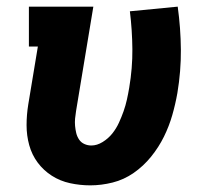

<svg xmlns="http://www.w3.org/2000/svg" viewBox="-20 -550 640 578"><path d="M252 8Q221 8 191 1.5Q161 -5 136 -21Q111 -37 93.5 -60.5Q76 -84 68 -113Q60 -142 60 -173Q60 -204 65 -235L94 -410H67V-530H261L209 -216Q207 -204 206 -193Q205 -182 206 -171Q207 -160 209.5 -149.5Q212 -139 218 -130Q224 -121 234 -116.5Q244 -112 255 -112Q272 -112 289 -122.5Q306 -133 318 -148Q330 -163 338 -180.5Q346 -198 352 -215Q358 -232 362 -250Q366 -268 369 -286Q379 -345 378.5 -402Q378 -459 371 -516L515 -530Q524 -465 524.5 -400.5Q525 -336 514 -270Q508 -236 498.5 -203Q489 -170 473.5 -138.5Q458 -107 435 -78.5Q412 -50 382.5 -29.5Q353 -9 319 -0.5Q285 8 252 8Z"/></svg>

Font: Iosevka Curly Slab HvEx
Style: Italic
Weight: 900
Width: 7
Italic angle: -9°
Monospace: yes
Designer: Belleve Invis
Foundry: Belleve Invis
Version: Version 11.1.0; ttfautohint (v1.8.3)